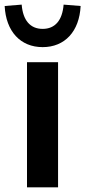

<svg xmlns="http://www.w3.org/2000/svg" viewBox="-46 -807 367 827"><path d="M204.1 0V-539.1H70.3V0ZM137.7 -604C233.4 -604 295.9 -671.9 301.3 -781.2L228 -787.1C222.7 -719.7 191.4 -682.6 137.7 -682.6C84 -682.6 52.7 -719.7 47.4 -787.1L-25.9 -781.2C-20.5 -671.9 42 -604 137.7 -604Z"/></svg>

Font: Winston SemiBold
Style: Regular
Weight: 600
Designer: Vernon Adams, Kim Jin-seong, David Berlow, Cristiano Sobral
Foundry: The Winston Project Authors
Version: Version 3.004